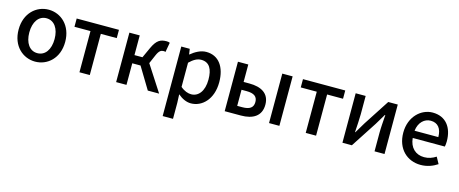

<svg xmlns="http://www.w3.org/2000/svg" viewBox="-44 -1202 4930 2062"><g transform="rotate(15 2421.0 -170.5)"><path d="M307 13C443 13 566 -92 566 -275C566 -458 443 -564 307 -564C171 -564 48 -458 48 -275C48 -92 171 13 307 13ZM307 -81C221 -81 167 -158 167 -275C167 -391 221 -469 307 -469C394 -469 448 -391 448 -275C448 -158 394 -81 307 -81Z M798 0H913V-458H1090V-550H620V-458H798Z M1206 0H1321V-240H1413L1558 0H1684L1497 -289L1538 -384C1564 -445 1586 -454 1615 -454C1623 -454 1627 -452 1634 -450L1653 -557C1643 -562 1630 -564 1617 -564C1551 -564 1508 -545 1463 -447L1410 -331H1321V-550H1206Z M1783 223H1898V45L1894 -49C1941 -9 1990 13 2039 13C2163 13 2276 -95 2276 -284C2276 -453 2198 -564 2059 -564C1997 -564 1937 -530 1889 -490H1886L1877 -550H1783ZM2017 -82C1983 -82 1941 -95 1898 -132V-401C1944 -446 1985 -468 2028 -468C2120 -468 2157 -397 2157 -282C2157 -153 2097 -82 2017 -82Z M2413 0H2593C2724 0 2817 -52 2817 -180C2817 -305 2724 -356 2593 -356H2528V-550H2413ZM2528 -90V-269H2584C2667 -269 2706 -241 2706 -180C2706 -118 2667 -90 2584 -90ZM2906 0H3021V-550H2906Z M3314 0H3429V-458H3606V-550H3136V-458H3314Z M3722 0H3827L4015 -289C4035 -321 4065 -372 4085 -406H4090C4085 -335 4079 -262 4079 -205V0H4190V-550H4084L3897 -262C3878 -229 3846 -178 3827 -145H3823C3827 -215 3833 -288 3833 -345V-550H3722Z M4593 13C4665 13 4728 -11 4779 -45L4739 -118C4699 -92 4657 -77 4608 -77C4513 -77 4447 -140 4438 -245H4795C4798 -259 4801 -281 4801 -304C4801 -459 4722 -564 4576 -564C4448 -564 4325 -453 4325 -275C4325 -93 4444 13 4593 13ZM4437 -325C4448 -421 4509 -474 4578 -474C4658 -474 4701 -419 4701 -325Z"/></g></svg>

Font: Source Han Sans JP Medium
Style: Regular
Weight: 500
Designer: Ryoko NISHIZUKA 西塚涼子 (kana, bopomofo & ideographs); Paul D. Hunt (Latin, Greek & Cyrillic); Sandoll Communications 산돌커뮤니
Foundry: Adobe
Version: Version 2.002;hotconv 1.0.116;makeotfexe 2.5.65601